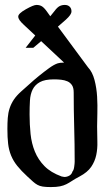

<svg xmlns="http://www.w3.org/2000/svg" viewBox="-20 -753 426 779"><path d="M215 -645 337 -480Q355 -461 363.5 -428.5Q372 -396 374 -361Q376 -326 375 -293Q374 -260 374 -240Q374 -208 375 -179Q376 -150 370.5 -124Q365 -98 350 -76Q335 -54 303 -37Q284 -27 272 -19Q260 -11 249 -5.5Q238 0 223.5 3Q209 6 186 6Q166 6 153.5 4Q141 2 132 -3Q123 -8 114 -16Q105 -24 91 -37Q66 -60 50 -80Q34 -100 25 -122Q16 -144 13 -169.5Q10 -195 10 -230Q10 -254 11.5 -274.5Q13 -295 19 -313.5Q25 -332 36 -348.5Q47 -365 66 -382Q79 -393 98 -410.5Q117 -428 138 -445Q159 -462 179 -476.5Q199 -491 214 -496Q223 -499 240 -499L147 -586L115 -559H84L123 -609L77 -652Q65 -663 59.5 -671Q54 -679 54 -686Q54 -698 85 -715.5Q116 -733 128 -733Q140 -733 149 -728Q158 -723 169 -708L184 -687L201 -708Q212 -723 221.5 -728Q231 -733 243 -733Q255 -733 262.5 -726Q270 -719 270 -707Q270 -700 264.5 -692Q259 -684 247 -673ZM100 -289Q100 -248 104 -209.5Q108 -171 121.5 -138Q135 -105 160.5 -79Q186 -53 230 -37Q238 -35 241 -35Q252 -35 261.5 -40.5Q271 -46 274 -57Q279 -62 281 -76Q283 -90 283 -97Q283 -168 281 -238Q279 -308 279 -378Q279 -397 272 -407.5Q265 -418 253.5 -423Q242 -428 228 -429.5Q214 -431 199 -431Q162 -431 142 -420Q122 -409 112.5 -390Q103 -371 101.5 -345Q100 -319 100 -289Z"/></svg>

Font: Augsburger Schrift CAT
Style: Regular
Weight: 400
Designer: Peter Wiegel nach Roos&Junge Offenbach
Foundry: CAT-Fonts, Peter Wiegel
Version: Version 1.000